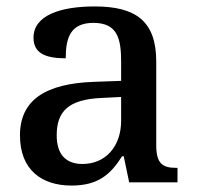

<svg xmlns="http://www.w3.org/2000/svg" viewBox="-20 -566 615 596"><path d="M202 10C284 10 323 -24 359 -81H364L381 0H531V-45H526C484 -45 465 -59 465 -115V-375C465 -501 401 -546 274 -546C169 -546 84 -519 84 -449C84 -402 119 -385 184 -385C184 -449 199 -495 270 -495C346 -495 356 -444 356 -373V-315L273 -312C122 -307 42 -256 42 -146C42 -38 110 10 202 10ZM236 -57C186 -57 156 -85 156 -146C156 -219 191 -258 297 -262L356 -265V-191C356 -113 309 -57 236 -57Z"/></svg>

Font: Noto Serif Medium
Style: Regular
Weight: 500
Designer: Monotype Design Team
Foundry: Monotype Imaging Inc.
Version: Version 2.013